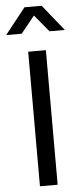

<svg xmlns="http://www.w3.org/2000/svg" viewBox="-94 -1025 453 1059"><g transform="rotate(-5 132.5 -495.5)"><path d="M83 0H181V-745H83ZM-30 -847H56L132 -941L210 -847H295L179 -991H84Z"/></g></svg>

Font: Plus Jakarta Sans Medium
Style: Regular
Weight: 500
Designer: Gumpita Rahayu
Foundry: Tokotype
Version: Version 2.004; ttfautohint (v1.8.3)